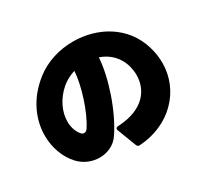

<svg xmlns="http://www.w3.org/2000/svg" viewBox="-161 -995 1321 1248"><g transform="rotate(-30 500.0 -370.5)"><path d="M555 30C787 16 950 -153 950 -361C950 -400 944 -441 932 -482C875 -677 694 -771 515 -771C413 -771 310 -740 232 -679C104 -580 51 -450 51 -332C51 -240 83 -155 138 -96C179 -52 236 -30 290 -30C348 -30 405 -55 438 -104C530 -238 601 -453 610 -598C679 -574 736 -523 757 -439C762 -419 765 -398 765 -377C765 -271 697 -158 495 -148C480 -147 474 -139 479 -126L533 15C537 26 544 31 555 30ZM428 -601C423 -500 369 -326 308 -235C301 -224 291 -219 282 -219C274 -219 266 -223 260 -230C235 -260 224 -298 224 -338C224 -410 261 -490 329 -548C357 -572 391 -590 428 -601Z"/></g></svg>

Font: LINE Seed JP App_OTF ExtraBold
Style: Regular
Weight: 800
Designer: LINE & Fontrix & Fontworks
Version: Version 1.013